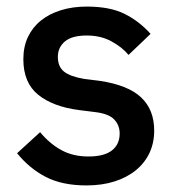

<svg xmlns="http://www.w3.org/2000/svg" viewBox="-20 -552 534 584"><path d="M243 12Q169 12 119 -14Q69 -40 32 -86L102 -150Q131 -115 166.5 -95.5Q202 -76 249 -76Q297 -76 320.5 -94.5Q344 -113 344 -146Q344 -171 327.5 -188.5Q311 -206 270 -211L222 -217Q142 -227 96.5 -263.5Q51 -300 51 -372Q51 -410 65 -439.5Q79 -469 104.5 -489.5Q130 -510 165.5 -521Q201 -532 244 -532Q314 -532 358.5 -510Q403 -488 438 -449L371 -385Q351 -409 318.5 -426.5Q286 -444 244 -444Q199 -444 177.5 -426Q156 -408 156 -379Q156 -349 175 -334Q194 -319 236 -312L284 -306Q370 -293 409.5 -255.5Q449 -218 449 -155Q449 -117 434.5 -86.5Q420 -56 393 -34Q366 -12 328 0Q290 12 243 12Z"/></svg>

Font: IBM Plex Sans Thai Medium
Style: Regular
Weight: 500
Designer: Mike Abbink, Paul van der Laan, Pieter van Rosmalen, Ben Mitchell, Mark Frömberg
Foundry: Bold Monday
Version: Version 1.1